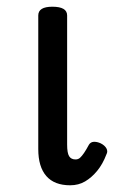

<svg xmlns="http://www.w3.org/2000/svg" viewBox="-20 -535 340 572"><path d="M189 17Q142 17 118 -10.5Q94 -38 94 -91V-489Q94 -502 104.5 -508.5Q115 -515 136 -515Q158 -515 169 -508.5Q180 -502 180 -489V-104Q180 -79 186 -69.5Q192 -60 205 -60Q213 -60 218.5 -65Q224 -70 230.5 -79.5Q237 -89 245 -104Q250 -112 259.5 -112.5Q269 -113 280 -108Q292 -102 297 -93Q302 -84 297 -75Q286 -46 269.5 -26Q253 -6 233.5 5.5Q214 17 189 17Z"/></svg>

Font: Playwrite AT
Style: Regular
Weight: 400
Designer: Veronika Burian, José Scaglione
Foundry: TypeTogether
Version: Version 1.002